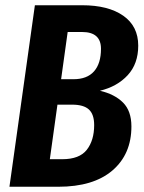

<svg xmlns="http://www.w3.org/2000/svg" viewBox="-20 -712 549 732"><path d="M481 -230Q481 -124 408.5 -62Q336 0 202 0H16L113 -692H293Q393 -692 450 -652Q507 -612 507 -538Q507 -469 467 -425.5Q427 -382 361 -366Q417 -353 449 -321Q481 -289 481 -230ZM238 -590 213 -410H260Q312 -410 338.5 -440Q365 -470 365 -526Q365 -590 293 -590ZM339 -235Q339 -276 319 -294.5Q299 -313 255 -313H199L170 -105H217Q283 -105 311 -141Q339 -177 339 -235Z"/></svg>

Font: Fira Sans Extra Condensed SemiBold
Style: Italic
Weight: 600
Width: 3
Italic angle: -8°
Designer: Carrois Corporate & Edenspiekermann AG
Foundry: Carrois Corporate GbR & Edenspiekermann AG
Version: Version 4.203